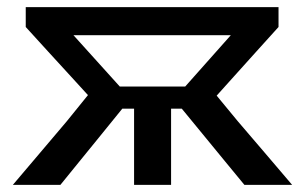

<svg xmlns="http://www.w3.org/2000/svg" viewBox="-20 -517 853 537"><path d="M16 0Q54 -44.5 91.5 -89Q129 -133.5 166.5 -177.5L226 -251L178.5 -303Q147 -337.5 115.5 -371.8Q84 -406 52 -441.5V-497H759V-441.5Q727.5 -406.5 696.2 -372Q665 -337.5 635 -304L586 -249.5L645 -178Q683 -134 721 -89.2Q759 -44.5 797 0H663.5Q635.5 -34 609 -66.2Q582.5 -98.5 555 -132L488.5 -213H458.5V0H355V-213H322L255.5 -131Q229 -98 202.2 -65.5Q175.5 -33 149 0ZM315 -275H498L625.5 -418.5H185.5Z"/></svg>

Font: Commissioner Medium
Style: Regular
Weight: 500
Designer: Kostas Bartsokas
Foundry: Kostas Bartsokas
Version: Version 1.000; ttfautohint (v1.8.3)